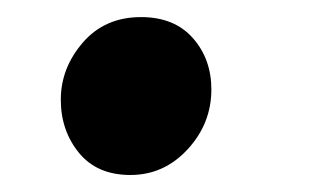

<svg xmlns="http://www.w3.org/2000/svg" viewBox="-20 -198 368 228"><path d="M52.2 -79.6Q52.2 -117.2 78.4 -147.5Q104.5 -177.7 147.5 -177.7Q187 -177.7 209 -152.8Q231 -127.9 231 -91.8Q231 -51.3 202.9 -20.8Q174.8 9.8 134.8 9.8Q95.2 9.8 73.7 -16.6Q52.2 -43 52.2 -79.6Z"/></svg>

Font: Gelasio
Style: Italic
Weight: 400
Italic angle: -8.5°
Designer: Eben Sorkin
Foundry: Eben Sorkin
Version: Version 1.008